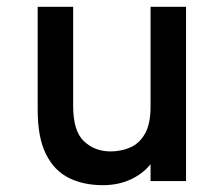

<svg xmlns="http://www.w3.org/2000/svg" viewBox="-20 -531 656 563"><path d="M281.5 12Q225 12 182 -9.2Q139 -30.5 114.8 -79Q90.5 -127.5 90.5 -208.5V-511H194.5V-220.5Q194.5 -146.5 226.2 -116.8Q258 -87 304 -87Q335.5 -87 362.2 -98.8Q389 -110.5 405.2 -139.2Q421.5 -168 421.5 -218.5V-511H525.5V0H421.5V-49.5Q398.5 -21 362.5 -4.5Q326.5 12 281.5 12Z"/></svg>

Font: Overpass Mono SemiBold
Style: Regular
Weight: 600
Monospace: yes
Designer: Delve Withrington, Dave Bailey
Foundry: Delve Fonts LLC
Version: Version 4.000